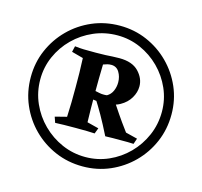

<svg xmlns="http://www.w3.org/2000/svg" viewBox="-104 -797 994 944"><g transform="rotate(15 393.0 -325.0)"><path d="M395 -15Q457 -15 512.5 -39.5Q568 -64 610.5 -107Q653 -150 677.5 -206.5Q702 -263 702 -327Q702 -389 677.5 -444.5Q653 -500 610.5 -542.5Q568 -585 512.5 -609.5Q457 -634 395 -634Q331 -634 274.5 -609.5Q218 -585 175 -542.5Q132 -500 107.5 -444.5Q83 -389 83 -327Q83 -263 108 -206.5Q133 -150 176.5 -107Q220 -64 276 -39.5Q332 -15 395 -15ZM394 33Q319 33 254 5Q189 -23 140 -72Q91 -121 63 -186Q35 -251 35 -326Q35 -400 63 -464.5Q91 -529 140 -578Q189 -627 254 -655Q319 -683 394 -683Q468 -683 532.5 -655Q597 -627 646 -578Q695 -529 723 -464.5Q751 -400 751 -326Q751 -251 723 -186Q695 -121 646 -72Q597 -23 532.5 5Q468 33 394 33ZM209 -139 199 -168 258 -183Q260 -221 260.5 -257.5Q261 -294 261 -336Q261 -373 260.5 -407.5Q260 -442 258 -482L199 -498L206 -528Q231 -525 251 -524.5Q271 -524 313 -524Q344 -524 362.5 -525Q381 -526 396.5 -527Q412 -528 432 -528Q498 -528 530.5 -494Q563 -460 563 -419Q563 -389 546 -360Q529 -331 496 -312.5Q463 -294 414 -294Q397 -294 388 -294.5Q379 -295 371 -296.5Q363 -298 348 -300V-344Q368 -340 379.5 -337.5Q391 -335 400 -335Q405 -335 410.5 -335Q416 -335 420 -336Q439 -347 448 -367.5Q457 -388 457 -411Q457 -440 443 -463Q429 -486 402 -486Q392 -486 382 -483.5Q372 -481 362 -477Q361 -441 360.5 -405.5Q360 -370 360 -330Q360 -290 360.5 -254Q361 -218 362 -183L421 -168L410 -139Q391 -140 372.5 -140.5Q354 -141 314 -141Q276 -141 254 -140.5Q232 -140 209 -139ZM464 -139Q436 -195 413 -235.5Q390 -276 366 -313Q378 -313 399 -316Q420 -319 438.5 -321.5Q457 -324 460 -324Q480 -294 501.5 -262Q523 -230 558 -183L618 -168L608 -139Q595 -140 578 -140Q561 -140 541 -140Q525 -140 503 -140Q481 -140 464 -139Z"/></g></svg>

Font: Ruwudu
Style: Bold
Weight: 700
Designer: Becca Hirsbrunner Spalinger
Foundry: SIL International
Version: Version 3.000